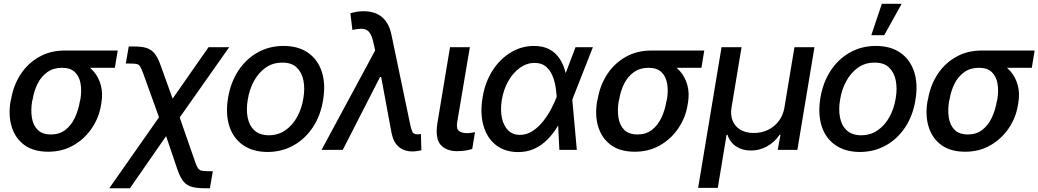

<svg xmlns="http://www.w3.org/2000/svg" viewBox="-20 -797 5522 1021"><path d="M36.1 -258.8 39.1 -269.5Q51.3 -342.8 89.4 -401.4Q127.4 -460 187.5 -494.1Q247.6 -528.3 324.2 -528.3Q337.9 -525.4 348.1 -513.7Q358.4 -502 372.6 -488.5Q386.7 -475.1 411.1 -465.3Q450.2 -449.2 477.5 -417.7Q504.9 -386.2 516.4 -343.3Q527.8 -300.3 519 -249L517.1 -238.3Q506.8 -172.9 469 -116.2Q431.2 -59.6 371.8 -24.9Q312.5 9.8 236.3 9.8Q158.7 9.8 110.1 -25.6Q61.5 -61 42.5 -121.8Q23.4 -182.6 36.1 -258.8ZM153.8 -269.5 150.9 -258.8Q143.1 -210.9 149.7 -170.7Q156.2 -130.4 180.7 -106.2Q205.1 -82 251.5 -82Q295.9 -82 327.4 -106.2Q358.9 -130.4 377.9 -170.7Q397 -210.9 404.8 -258.8L407.7 -269.5Q415 -314.9 408.4 -352.8Q401.9 -390.6 378.2 -413.6Q354.5 -436.5 309.6 -436.5Q264.2 -436.5 231.9 -413.6Q199.7 -390.6 180.4 -352.8Q161.1 -314.9 153.8 -269.5ZM606 -528.3 590.8 -436.5H309.6L324.2 -528.3Z M561 204.1 869.1 -235.4H913.6L1017.6 63.5Q1025.4 86.9 1032.7 97.4Q1040 107.9 1052 110.6Q1064 113.3 1086.4 113.3H1111.8L1096.2 204.1H1071.8Q1027.3 204.1 1000 196.5Q972.7 189 955.3 167.5Q938 146 923.8 105.5L863.3 -73.2L670.9 204.1ZM841.3 -129.9 742.7 -403.3Q732.9 -430.2 726.1 -441.9Q719.2 -453.6 708.3 -456.3Q697.3 -459 673.3 -459H648.9L664.6 -549.8H689Q732.9 -550.3 759.5 -541.7Q786.1 -533.2 803.5 -510.7Q820.8 -488.3 835.4 -445.8L897.9 -272.5L1088.9 -545.9H1198.7L905.8 -129.9Z M1403.3 11.2Q1325.2 10.7 1273.2 -24.9Q1221.2 -60.5 1200 -124.8Q1178.7 -189 1192.4 -274.4Q1206.1 -358.4 1247.1 -420.9Q1288.1 -483.4 1350.1 -518.1Q1412.1 -552.7 1487.8 -552.7Q1565.9 -552.7 1617.7 -516.8Q1669.4 -481 1690.9 -416.5Q1712.4 -352.1 1698.2 -266.1Q1685.1 -182.6 1643.8 -120.4Q1602.5 -58.1 1540.8 -23.7Q1479 10.7 1403.3 11.2ZM1409.2 -77.6Q1460.4 -78.1 1498.5 -105Q1536.6 -131.8 1560.8 -176.5Q1585 -221.2 1593.3 -274.9Q1602.1 -326.2 1593.5 -369.1Q1585 -412.1 1557.6 -438.2Q1530.3 -464.4 1481.4 -463.9Q1430.7 -464.4 1392.3 -437Q1354 -409.7 1329.8 -364.7Q1305.7 -319.8 1297.4 -266.1Q1288.6 -215.3 1296.9 -172.4Q1305.2 -129.4 1332.8 -103.8Q1360.4 -78.1 1409.2 -77.6Z M2173.3 8.3Q2129.4 8.3 2100.6 -16.1Q2071.8 -40.5 2062 -90.3L1999.5 -427.7L1977.5 -517.1L1965.8 -570.3Q1958 -606 1945.6 -623.3Q1933.1 -640.6 1911.4 -643.3Q1889.6 -646 1854 -637.7L1843.3 -726.1Q1854.5 -730 1872.8 -733.6Q1891.1 -737.3 1912.6 -737.3Q1974.6 -737.3 2012 -705.6Q2049.3 -673.8 2062 -610.4L2162.6 -128.9Q2167 -109.4 2173.1 -96.2Q2179.2 -83 2199.7 -82.5Q2210.4 -83 2218.3 -84.5L2220.7 2.4Q2210 4.9 2197.3 6.6Q2184.6 8.3 2173.3 8.3ZM1689.9 0 2000.5 -576.2 2023.4 -387.7H2001L1802.7 0Z M2373 -545.9H2478.5L2411.1 -146.5Q2405.3 -110.4 2421.9 -99.6Q2438.5 -88.9 2462.9 -88.9Q2474.6 -88.9 2486.6 -90.8Q2498.5 -92.8 2505.9 -94.2L2491.2 -4.9Q2476.6 0 2456.5 3.4Q2436.5 6.8 2411.1 6.8Q2353.5 6.8 2323.5 -26.6Q2293.5 -60.1 2305.7 -140.6Z M2732.4 11.7Q2663.1 10.7 2616.2 -26.6Q2569.3 -64 2550.8 -129.2Q2532.2 -194.3 2546.4 -279.3Q2559.6 -359.9 2598.9 -421.4Q2638.2 -482.9 2695.6 -517.8Q2752.9 -552.7 2819.3 -552.7Q2869.1 -552.7 2903.1 -533.9Q2937 -515.1 2957.8 -482.4Q2978.5 -449.7 2988.3 -407.2L3026.4 -410.2L3022.9 -271L3047.4 0H2954.6L2940.4 -281.2Q2939 -306.2 2934.1 -336.9Q2929.2 -367.7 2917 -396.2Q2904.8 -424.8 2882.3 -443.6Q2859.9 -462.4 2823.2 -462.4Q2781.7 -462.4 2745.6 -437Q2709.5 -411.6 2683.8 -367.4Q2658.2 -323.2 2648.4 -265.6Q2640.1 -212.4 2648.9 -170.4Q2657.7 -128.4 2681.9 -104.2Q2706.1 -80.1 2743.7 -79.6Q2780.8 -79.6 2811.8 -99.9Q2842.8 -120.1 2867.4 -151.1Q2892.1 -182.1 2909.7 -215.3Q2927.2 -248.5 2937.5 -274.9L3040.5 -545.9H3132.8L3024.9 -271.5L2981 -133.3L2948.2 -129.9Q2923.3 -87.4 2891.6 -55.4Q2859.9 -23.4 2820.6 -5.6Q2781.2 12.2 2732.4 11.7Z M3155.3 -258.8 3158.2 -269.5Q3170.4 -342.8 3208.5 -401.4Q3246.6 -460 3306.6 -494.1Q3366.7 -528.3 3443.4 -528.3Q3457 -525.4 3467.3 -513.7Q3477.5 -502 3491.7 -488.5Q3505.9 -475.1 3530.3 -465.3Q3569.3 -449.2 3596.7 -417.7Q3624 -386.2 3635.5 -343.3Q3647 -300.3 3638.2 -249L3636.2 -238.3Q3626 -172.9 3588.1 -116.2Q3550.3 -59.6 3491 -24.9Q3431.6 9.8 3355.5 9.8Q3277.8 9.8 3229.2 -25.6Q3180.7 -61 3161.6 -121.8Q3142.6 -182.6 3155.3 -258.8ZM3272.9 -269.5 3270 -258.8Q3262.2 -210.9 3268.8 -170.7Q3275.4 -130.4 3299.8 -106.2Q3324.2 -82 3370.6 -82Q3415 -82 3446.5 -106.2Q3478 -130.4 3497.1 -170.7Q3516.1 -210.9 3523.9 -258.8L3526.9 -269.5Q3534.2 -314.9 3527.6 -352.8Q3521 -390.6 3497.3 -413.6Q3473.6 -436.5 3428.7 -436.5Q3383.3 -436.5 3351.1 -413.6Q3318.8 -390.6 3299.6 -352.8Q3280.3 -314.9 3272.9 -269.5ZM3725.1 -528.3 3710 -436.5H3428.7L3443.4 -528.3Z M3692.4 202.1 3816.9 -545.9H3923.3L3870.1 -225.6Q3863.3 -185.5 3876 -154.8Q3888.7 -124 3917.5 -106.9Q3946.3 -89.8 3988.3 -89.8Q4030.8 -89.8 4065.2 -106.9Q4099.6 -124 4122.3 -154.8Q4145 -185.5 4151.4 -225.6L4204.6 -545.9H4311L4220.2 0H4115.7L4130.4 -80.1H4125.5Q4098.1 -39.6 4057.4 -17.8Q4016.6 3.9 3972.7 3.4Q3929.2 3.9 3895.5 -17.8Q3861.8 -39.6 3848.6 -80.1H3843.8L3796.9 202.1Z M4553.2 11.2Q4475.1 10.7 4423.1 -24.9Q4371.1 -60.5 4349.9 -124.8Q4328.6 -189 4342.3 -274.4Q4356 -358.4 4397 -420.9Q4438 -483.4 4500 -518.1Q4562 -552.7 4637.7 -552.7Q4715.8 -552.7 4767.6 -516.8Q4819.3 -481 4840.8 -416.5Q4862.3 -352.1 4848.1 -266.1Q4835 -182.6 4793.7 -120.4Q4752.4 -58.1 4690.7 -23.7Q4628.9 10.7 4553.2 11.2ZM4559.1 -77.6Q4610.4 -78.1 4648.4 -105Q4686.5 -131.8 4710.7 -176.5Q4734.9 -221.2 4743.2 -274.9Q4752 -326.2 4743.4 -369.1Q4734.9 -412.1 4707.5 -438.2Q4680.2 -464.4 4631.3 -463.9Q4580.6 -464.4 4542.2 -437Q4503.9 -409.7 4479.7 -364.7Q4455.6 -319.8 4447.3 -266.1Q4438.5 -215.3 4446.8 -172.4Q4455.1 -129.4 4482.7 -103.8Q4510.3 -78.1 4559.1 -77.6ZM4613.3 -609.9 4669.4 -776.9H4774.9L4682.1 -609.9Z M4912.1 -258.8 4915 -269.5Q4927.2 -342.8 4965.3 -401.4Q5003.4 -460 5063.5 -494.1Q5123.5 -528.3 5200.2 -528.3Q5213.9 -525.4 5224.1 -513.7Q5234.4 -502 5248.5 -488.5Q5262.7 -475.1 5287.1 -465.3Q5326.2 -449.2 5353.5 -417.7Q5380.9 -386.2 5392.3 -343.3Q5403.8 -300.3 5395 -249L5393.1 -238.3Q5382.8 -172.9 5345 -116.2Q5307.1 -59.6 5247.8 -24.9Q5188.5 9.8 5112.3 9.8Q5034.7 9.8 4986.1 -25.6Q4937.5 -61 4918.5 -121.8Q4899.4 -182.6 4912.1 -258.8ZM5029.8 -269.5 5026.9 -258.8Q5019 -210.9 5025.6 -170.7Q5032.2 -130.4 5056.6 -106.2Q5081.1 -82 5127.4 -82Q5171.9 -82 5203.4 -106.2Q5234.9 -130.4 5253.9 -170.7Q5272.9 -210.9 5280.8 -258.8L5283.7 -269.5Q5291 -314.9 5284.4 -352.8Q5277.8 -390.6 5254.2 -413.6Q5230.5 -436.5 5185.5 -436.5Q5140.1 -436.5 5107.9 -413.6Q5075.7 -390.6 5056.4 -352.8Q5037.1 -314.9 5029.8 -269.5ZM5481.9 -528.3 5466.8 -436.5H5185.5L5200.2 -528.3Z"/></svg>

Font: Inter Tight Medium
Style: Italic
Weight: 500
Italic angle: -9.39999°
Designer: Rasmus Andersson
Foundry: rsms
Version: Version 3.004